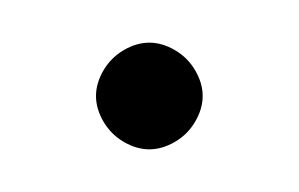

<svg xmlns="http://www.w3.org/2000/svg" viewBox="-20 -445 140 90"><path d="M25 -400Q25 -394 28.5 -388Q32 -382 38 -378.5Q44 -375 50 -375Q56 -375 62 -378.5Q68 -382 71.5 -388Q75 -394 75 -400Q75 -406 71.5 -412Q68 -418 62 -421.5Q56 -425 50 -425Q44 -425 38 -421.5Q32 -418 28.5 -412Q25 -406 25 -400Z"/></svg>

Font: Linefont ExtraLight
Style: Regular
Weight: 250
Monospace: yes
Version: Version 3.002;gftools[0.9.33]